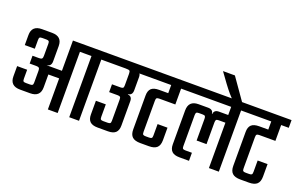

<svg xmlns="http://www.w3.org/2000/svg" viewBox="-94 -1229 2580 1639"><g transform="rotate(20 1196.5 -409.5)"><path d="M762 -626V-556H690V0H601V-556H496V0H407V-282H309V-165Q309 -78 217 -78H126Q34 -78 34 -165V-258H125V-177Q125 -159 130.5 -153.5Q136 -148 154 -148H190Q207 -148 213 -153.5Q219 -159 219 -177V-284Q219 -302 212 -308.5Q205 -315 187 -315H127V-386H187Q205 -386 212 -392.5Q219 -399 219 -418V-528Q219 -546 213 -551.5Q207 -557 190 -557H154Q136 -557 130.5 -551.5Q125 -546 125 -528V-449H34V-540Q34 -627 126 -627H217Q309 -627 309 -540V-401Q309 -357 270 -352V-351H407V-626Z M1116 -626V-556H1036Q1044 -546 1044 -529V-406Q1044 -360 1005 -357V-354Q1044 -351 1044 -306V-85Q1044 -42 1022 -21Q1000 0 952 0H859Q811 0 789 -21Q767 -42 767 -85V-210H857V-97Q857 -79 862.5 -73.5Q868 -68 885 -68H925Q942 -68 948 -73.5Q954 -79 954 -97V-289Q954 -307 948 -312.5Q942 -318 925 -318H848V-389H925Q942 -389 948 -394.5Q954 -400 954 -418V-523Q954 -545 947 -550.5Q940 -556 910 -556H723V-626Z M1415 -412H1270Q1252 -412 1246 -406.5Q1240 -401 1240 -382V-100Q1240 -81 1246 -75.5Q1252 -70 1270 -70H1300Q1318 -70 1324 -75.5Q1330 -81 1330 -100V-203H1420V-89Q1420 -43 1397 -21.5Q1374 0 1324 0H1246Q1196 0 1173 -21.5Q1150 -43 1150 -89V-397Q1150 -441 1172 -461.5Q1194 -482 1242 -482H1325V-556H1078V-626H1484V-556H1415Z M2027 -626V-556H1960V0H1870V-412H1810Q1792 -412 1786.5 -406Q1781 -400 1781 -382V-185H1691V-382Q1691 -400 1685.5 -406Q1680 -412 1662 -412H1630Q1612 -412 1606.5 -406Q1601 -400 1601 -382V-101Q1601 -84 1607 -78.5Q1613 -73 1630 -73H1689V0H1602Q1555 0 1533 -21Q1511 -42 1511 -85V-393Q1511 -482 1601 -482H1687Q1733 -482 1736 -443H1739Q1742 -482 1787 -482H1870V-556H1444V-626Z M1808 -819 1951 -615H1862Q1826 -647 1766 -728L1700 -819Z M2324 -412H2179Q2161 -412 2155 -406.5Q2149 -401 2149 -382V-100Q2149 -81 2155 -75.5Q2161 -70 2179 -70H2209Q2227 -70 2233 -75.5Q2239 -81 2239 -100V-203H2329V-89Q2329 -43 2306 -21.5Q2283 0 2233 0H2155Q2105 0 2082 -21.5Q2059 -43 2059 -89V-397Q2059 -441 2081 -461.5Q2103 -482 2151 -482H2234V-556H1987V-626H2393V-556H2324Z"/></g></svg>

Font: Teko Regular
Style: Regular
Weight: 400
Designer: Manushi Parikh, Jonny Pinhorn
Foundry: Indian Type Foundry
Version: Version 1.105;PS 1.0;hotconv 1.0.78;makeotf.lib2.5.61930; tt